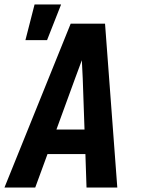

<svg xmlns="http://www.w3.org/2000/svg" viewBox="-29 -841 649 861"><path d="M-9 0 288 -735H442L497 0H359L354 -150H184L129 0ZM224 -260H350L342 -490Q341 -510 340 -530.5Q339 -551 338 -571Q331 -551 323 -530.5Q315 -510 308 -490ZM85 -661 126 -821H245L182 -661Z"/></svg>

Font: Iosevka Extrabold Extended
Style: Italic
Weight: 800
Width: 7
Italic angle: -9°
Monospace: yes
Designer: Belleve Invis
Foundry: Belleve Invis
Version: Version 32.5.0; ttfautohint (v1.8.4)